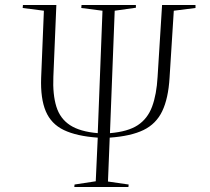

<svg xmlns="http://www.w3.org/2000/svg" viewBox="-20 -750 843 770"><path d="M278 0 279 -10 364 -23 372 -198Q287 -204 236 -228.5Q185 -253 163.5 -304Q142 -355 145 -438L156 -707L71 -718L72 -730H206L194 -442Q191 -371 206 -322.5Q221 -274 261 -248Q301 -222 372 -216L391 -707L306 -718L307 -730H525V-719L440 -707L421 -216Q493 -222 532.5 -248Q572 -274 590 -322.5Q608 -371 612 -442L630 -730H764V-718L677 -707L660 -438Q655 -355 630.5 -304Q606 -253 555.5 -228.5Q505 -204 420 -198L413 -22L496 -10L495 0Z"/></svg>

Font: Literata 72pt ExtraLight
Style: Italic
Weight: 200
Italic angle: -2°
Designer: Latin by Veronika Burian and Jose Scaglione. Greek by Irene Vlachou. Cyrillic by Vera Evstafieva
Foundry: TypeTogether
Version: Version 3.002